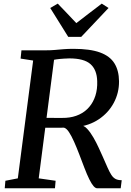

<svg xmlns="http://www.w3.org/2000/svg" viewBox="-20 -1014 705 1034"><path d="M5.5 0 9 -40.5 76 -53.5 158.5 -688 91 -698.5 95.5 -743H227.5Q253 -743 275.2 -745Q297.5 -747 321.5 -749Q345.5 -751 375.5 -751Q465 -751 518.5 -731.5Q572 -712 596.2 -673Q620.5 -634 621 -576Q621.5 -514 592.8 -460.2Q564 -406.5 512.2 -371.8Q460.5 -337 392.5 -330L414.5 -338Q431.5 -339.5 449.2 -320.5Q467 -301.5 483.2 -273.2Q499.5 -245 512.2 -216.8Q525 -188.5 533 -171Q548.5 -136 559.2 -111.5Q570 -87 579.8 -72Q589.5 -57 602.5 -50.2Q615.5 -43.5 635.5 -43.5L630 0H503.5Q494 0 483.5 -12Q473 -24 460.8 -48.8Q448.5 -73.5 434 -111.5Q420.5 -147 406.8 -183Q393 -219 379 -250.5Q365 -282 351.5 -302.5Q338 -323 324.5 -326.5Q322 -326.5 308.2 -326.2Q294.5 -326 276 -326Q257.5 -326 239.2 -326Q221 -326 210 -326L217 -379.5Q227.5 -379.5 245.2 -379.2Q263 -379 281.8 -379Q300.5 -379 315.5 -379Q330.5 -379 335 -379.5Q374.5 -382 406.5 -397Q438.5 -412 460.5 -437.8Q482.5 -463.5 493.8 -498.8Q505 -534 503.5 -576.5Q502 -638 467.2 -668.8Q432.5 -699.5 353.5 -699.5Q344 -699.5 323.5 -698.2Q303 -697 282.8 -694.2Q262.5 -691.5 253 -687L275.5 -726L188.5 -53.5L279.5 -40.5L276 0ZM347.5 -815.5 250.5 -971 291 -994.5Q316 -968.5 341.2 -942.2Q366.5 -916 391 -889.5Q425 -916 459.2 -942Q493.5 -968 528 -994.5L564.5 -971L417.5 -815.5Z"/></svg>

Font: Merriweather 24pt Medium
Style: Italic
Weight: 500
Italic angle: -7.8°
Version: Version 2.101